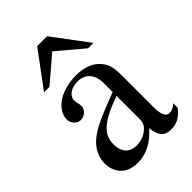

<svg xmlns="http://www.w3.org/2000/svg" viewBox="-205 -759 854 854"><g transform="rotate(-45 222.0 -332.0)"><path d="M381 -507 256 -674H194L70 -507H104L225 -610L347 -507ZM442 -66C425 -52 415 -47 399 -47C381 -47 368 -67 368 -113V-304C368 -365 364 -386 340 -415C316 -444 278 -460 222 -460C177 -460 135 -448 107 -430C72 -408 56 -376 56 -350C56 -323 78 -304 99 -304C125 -304 145 -326 145 -345C145 -366 139 -369 139 -387C139 -414 169 -436 209 -436C254 -436 287 -408 287 -346V-292C174 -250 137 -231 107 -211C68 -185 37 -146 37 -94C37 -28 80 10 142 10C185 10 234 -3 287 -63H288C293 -10 315 10 352 10C386 10 412 0 442 -38ZM287 -127C287 -98 281 -84 252 -64C235 -53 214 -48 194 -48C155 -48 125 -72 125 -125C125 -156 135 -180 159 -202C184 -225 225 -246 287 -268Z"/></g></svg>

Font: STIXGeneral
Style: Regular
Weight: 400
Designer: MicroPress Inc., with final additions and corrections provided by Coen Hoffman, Elsevier (retired)
Version: Version 1.1.0